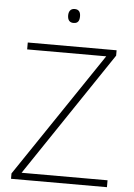

<svg xmlns="http://www.w3.org/2000/svg" viewBox="-60 -954 697 999"><g transform="rotate(5 288.5 -454.5)"><path d="M289 -909C267 -909 258 -893 258 -873C258 -851 267 -836 289 -836C313 -836 320 -851 320 -873C320 -893 313 -909 289 -909ZM537 0V-36H88L525 -686V-714H61V-678H474L36 -28V0Z"/></g></svg>

Font: Noto Sans Thai Looped ExtraLight
Style: Regular
Weight: 200
Designer: Sasikarn Vongin, Ben Mitchell
Foundry: The Fontpad Ltd
Version: Version 1.001